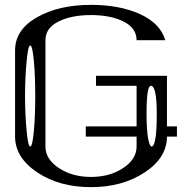

<svg xmlns="http://www.w3.org/2000/svg" viewBox="-20 -770 790 790"><path d="M625 -301.8Q625 -417 600.6 -417Q583 -417 583 -301.8Q583 -234.4 589.8 -198.2Q595.7 -167 604.5 -167Q613.3 -167 619.1 -198.2Q625 -228.5 625 -301.8ZM89.8 -521.5Q83 -449.2 83 -375Q83 -300.8 89.8 -228.5Q95.7 -167 104.5 -167Q113.3 -167 119.1 -228.5Q125 -290 125 -375Q125 -460 119.1 -521.5Q113.3 -583 104.5 -583Q95.7 -583 89.8 -521.5ZM708 -250V-208H667Q667 -121.1 575.2 -60.5Q483.4 0 354.5 0Q223.6 0 132.8 -61Q42 -122.1 42 -208V-562.5Q42 -647.5 131.8 -698.7Q221.7 -750 354.5 -750Q472.7 -750 556.2 -711.9Q639.6 -673.8 660.2 -604.5H542Q542 -654.3 488.8 -681.2Q435.5 -708 354.5 -708Q273.4 -708 220.2 -681.2Q167 -654.3 167 -604.5V-167Q167 -115.2 222.2 -78.6Q277.3 -42 354.5 -42Q431.6 -42 486.8 -78.6Q542 -115.2 542 -167V-208H333V-250H542V-417H375V-458H667V-250Z"/></svg>

Font: okolaksMetalik
Style: bold
Weight: 700
Width: 7
Version: Version 0.6